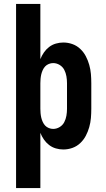

<svg xmlns="http://www.w3.org/2000/svg" viewBox="-20 -755 540 980"><path d="M62 205V-735H186V-453Q193 -471 204 -487Q215 -503 230.5 -515Q246 -527 265 -532.5Q284 -538 303 -538Q327 -538 349.5 -530Q372 -522 389.5 -505.5Q407 -489 418 -468Q429 -447 435.5 -424Q442 -401 444 -377.5Q446 -354 446 -330V-200Q446 -176 444 -152.5Q442 -129 435.5 -106Q429 -83 418 -62Q407 -41 389.5 -24.5Q372 -8 349.5 0Q327 8 303 8Q284 8 265 2.5Q246 -3 230.5 -15Q215 -27 204 -43Q193 -59 186 -77V205ZM251 -97Q269 -97 284.5 -106.5Q300 -116 308 -131.5Q316 -147 319 -164.5Q322 -182 322 -200V-330Q322 -348 319 -365.5Q316 -383 308 -398.5Q300 -414 284.5 -423.5Q269 -433 251 -433Q240 -433 229 -428.5Q218 -424 210.5 -416Q203 -408 198 -397Q193 -386 190.5 -375Q188 -364 187 -352.5Q186 -341 186 -330V-200Q186 -189 187 -177.5Q188 -166 190.5 -155Q193 -144 198 -133Q203 -122 210.5 -114Q218 -106 229 -101.5Q240 -97 251 -97Z"/></svg>

Font: Iosevka Slab Extrabold
Style: Regular
Weight: 800
Monospace: yes
Designer: Belleve Invis
Foundry: Belleve Invis
Version: Version 11.1.1; ttfautohint (v1.8.3)